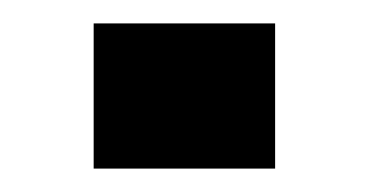

<svg xmlns="http://www.w3.org/2000/svg" viewBox="-20 -144 315 164"><path d="M60 0V-124H215V0Z"/></svg>

Font: Ruda ExtraBold
Style: Regular
Weight: 800
Designer: Mariela Monsalve and Angelina Sanchez
Foundry: Mariela Monsalve and Angelina Sanchez
Version: Version 2.000